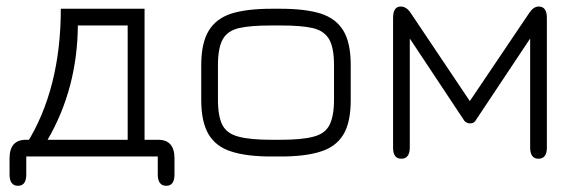

<svg xmlns="http://www.w3.org/2000/svg" viewBox="-20 -490 1810 603"><path d="M36.5 93.5C36.5 93.5 36.5 93.5 36.5 93.5C19 93.5 10 81.5 10 58C10 58 10 58 10 58C10 58 10 7.5 10 7.5C10 -32 27.5 -51.5 63 -51C63 -51 63 -51 63 -51C63 -51 93.5 -51 93.5 -51C93.5 -51 63.5 -38.5 63.5 -38.5C135 -153 171 -294.5 171 -462.5C171 -462.5 171 -462.5 171 -462.5C171 -462.5 434 -462.5 434 -462.5C434 -462.5 434 -51 434 -51C434 -51 477 -51 477 -51C511 -51 528 -31.5 528 7.5C528 7.5 528 7.5 528 7.5C528 7.5 528 58 528 58C528 81.5 519.5 93.5 502 93.5C502 93.5 502 93.5 502 93.5C484.5 93.5 475.5 81.5 475.5 58C475.5 58 475.5 58 475.5 58C475.5 58 475.5 1.5 475.5 1.5C475.5 1.5 62.5 1.5 62.5 1.5C62.5 1.5 62.5 58 62.5 58C62.5 81.5 54 93.5 36.5 93.5ZM129.5 -51C129.5 -51 129.5 -51 129.5 -51C129.5 -51 381 -51 381 -51C381 -51 381 -410 381 -410C381 -410 224.5 -410 224.5 -410C223.5 -278.5 192 -158.5 129.5 -51Z M861.5 1.5C861.5 1.5 832.5 1.5 832.5 1.5C781 1.5 739.5 -3.5 707 -14C674.5 -24 651 -42 635.5 -67.5C620 -93 612 -129.5 612 -176C612 -176 612 -176 612 -176C612 -176 612 -285.5 612 -285.5C612 -332 620 -368 635.5 -393.5C651 -419 674.5 -437 707 -447.5C739.5 -457.5 781 -462.5 832.5 -462.5C832.5 -462.5 832.5 -462.5 832.5 -462.5C832.5 -462.5 861.5 -462.5 861.5 -462.5C912.5 -462.5 954.5 -457.5 987 -447.5C1019.5 -437 1043 -419 1058.5 -393.5C1074 -368 1081.5 -332 1081.5 -285.5C1081.5 -285.5 1081.5 -285.5 1081.5 -285.5C1081.5 -285.5 1081.5 -176 1081.5 -176C1081.5 -129.5 1074 -93 1058.5 -67.5C1043 -42 1019.5 -24 987 -14C954.5 -3.5 912.5 1.5 861.5 1.5C861.5 1.5 861.5 1.5 861.5 1.5ZM832.5 -51C832.5 -51 832.5 -51 832.5 -51C832.5 -51 861.5 -51 861.5 -51C905 -51 939 -54 963.5 -60.5C988 -66.5 1005 -78.5 1014.5 -97C1024 -115 1029 -141.5 1029 -176.5C1029 -176.5 1029 -176.5 1029 -176.5C1029 -176.5 1029 -284.5 1029 -284.5C1029 -321.5 1024 -349 1013.5 -367C1003 -384.5 986 -396.5 961.5 -402C937 -407.5 904 -410 861.5 -410C861.5 -410 861.5 -410 861.5 -410C861.5 -410 832.5 -410 832.5 -410C789.5 -410 756 -407.5 731.5 -402C707 -396.5 689.5 -384.5 679.5 -366.5C669.5 -348.5 664.5 -321 664.5 -284.5C664.5 -284.5 664.5 -284.5 664.5 -284.5C664.5 -284.5 664.5 -176.5 664.5 -176.5C664.5 -141 669.5 -114.5 679 -96.5C688.5 -78.5 706 -66.5 730.5 -60.5C755 -54 789 -51 832.5 -51Z M1240.5 8.5C1240.5 8.5 1240.5 8.5 1240.5 8.5C1223 8.5 1214.5 -3 1214.5 -26C1214.5 -26 1214.5 -26 1214.5 -26C1214.5 -26 1214.5 -434 1214.5 -434C1214.5 -457.5 1222.5 -469.5 1238.5 -469.5C1238.5 -469.5 1238.5 -469.5 1238.5 -469.5C1250 -469.5 1260.5 -463 1269 -450.5C1269 -450.5 1269 -450.5 1269 -450.5C1269 -450.5 1455.5 -172.5 1455.5 -172.5C1455.5 -172.5 1643 -450.5 1643 -450.5C1651.5 -463 1661 -469.5 1672 -469.5C1672 -469.5 1672 -469.5 1672 -469.5C1689 -469.5 1697.5 -457.5 1697.5 -434C1697.5 -434 1697.5 -434 1697.5 -434C1697.5 -434 1697.5 -26 1697.5 -26C1697.5 -3 1688.5 8.5 1671 8.5C1671 8.5 1671 8.5 1671 8.5C1653.5 8.5 1645 -3.5 1645 -27C1645 -27 1645 -27 1645 -27C1645 -27 1645 -369 1645 -369C1645 -369 1473 -110.5 1473 -110.5C1469.5 -105 1464 -102.5 1456.5 -102.5C1456.5 -102.5 1456.5 -102.5 1456.5 -102.5C1453 -102.5 1450 -103 1446.5 -104.5C1443 -106 1440.5 -108 1438.5 -110.5C1438.5 -110.5 1438.5 -110.5 1438.5 -110.5C1438.5 -110.5 1267 -369 1267 -369C1267 -369 1267 -27 1267 -27C1267 -3.5 1258 8.5 1240.5 8.5Z"/></svg>

Font: Jura-Fortis-Regular
Style: Regular
Weight: 500
Designer: Daniel Johnson, Alexei Vanyashin, Mirko Velimirovic
Foundry: Daniel Johnson
Version: ""